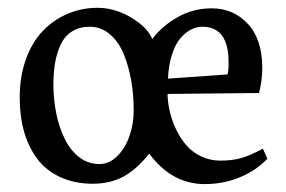

<svg xmlns="http://www.w3.org/2000/svg" viewBox="-20 -460 737 495"><path d="M117.7 -242.7Q117.7 -203.6 125 -167.7Q132.3 -131.8 146.7 -102.3Q161.1 -72.8 184.1 -54.9Q207 -37.1 236.3 -37.1Q261.7 -37.1 282.2 -57.4Q302.7 -77.6 313.7 -109.1Q324.7 -140.6 324.7 -175.3Q324.7 -213.9 318.6 -250.2Q312.5 -286.6 299.6 -319.1Q286.6 -351.6 263.7 -371.3Q240.7 -391.1 211.4 -391.1Q185.1 -391.1 166 -379.2Q147 -367.2 136.7 -345.5Q126.5 -323.7 122.1 -298.6Q117.7 -273.4 117.7 -242.7ZM413.1 -257.3 566.4 -268.1Q569.8 -278.8 569.3 -299.8Q569.3 -391.1 501.5 -391.1Q486.3 -391.1 471.7 -383.3Q457 -375.5 444.3 -360.4Q431.6 -345.2 423.1 -318.4Q414.6 -291.5 413.1 -257.3ZM525.9 -438.5Q582 -438.5 619.1 -398.4Q656.2 -358.4 656.2 -284.2Q656.2 -253.9 647.9 -220.2L412.1 -217.8V-215.3V-211.4Q413.6 -187.5 419.7 -164.8Q425.8 -142.1 437 -120.4Q448.2 -98.6 463.4 -82.3Q478.5 -65.9 500.5 -55.9Q522.5 -45.9 548.3 -45.9Q576.7 -45.9 599.4 -51.8Q622.1 -57.6 657.7 -76.7L669.4 -50.8Q640.1 -20 597.9 -2.7Q555.7 14.6 507.8 14.6Q422.9 14.6 364.7 -64Q332 -22.9 297.9 -4.6Q263.7 13.7 219.2 13.7Q172.4 13.7 135.7 -3.2Q99.1 -20 76.4 -50Q53.7 -80.1 42.2 -120.1Q30.8 -160.2 30.8 -208Q30.8 -262.2 46.6 -306.6Q62.5 -351.1 90.1 -379.9Q117.7 -408.7 154.1 -424.3Q190.4 -439.9 231.4 -439.9Q275.4 -439.9 317.6 -415Q359.9 -390.1 372.6 -359.4Q397.9 -393.1 438 -415.8Q478 -438.5 525.9 -438.5Z"/></svg>

Font: Neuton
Style: Regular
Weight: 400
Designer: Brian M Zick
Version: Version 1.3